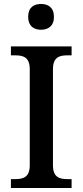

<svg xmlns="http://www.w3.org/2000/svg" viewBox="-20 -948 416 968"><path d="M187 -798C222 -798 252 -816 252 -863C252 -911 222 -928 187 -928C151 -928 122 -911 122 -863C122 -816 151 -798 187 -798ZM35 0H341V-45H320C280 -45 247 -54 247 -115V-599C247 -660 280 -669 320 -669H341V-714H35V-669H56C97 -669 130 -660 130 -599V-115C130 -54 97 -45 56 -45H35Z"/></svg>

Font: Noto Serif Yezidi Medium
Style: Regular
Weight: 500
Designer: Dalton Maag Ltd
Foundry: Dalton Maag Ltd
Version: Version 1.001